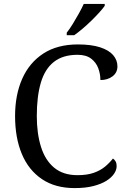

<svg xmlns="http://www.w3.org/2000/svg" viewBox="-20 -951 654 981"><path d="M361 10Q262 10 194 -36Q126 -82 91.5 -164.5Q57 -247 57 -358Q57 -466 93.5 -548.5Q130 -631 201.5 -677.5Q273 -724 378 -724Q446 -724 491 -709.5Q536 -695 558 -669.5Q580 -644 580 -612Q580 -580 555 -561Q530 -542 493 -542Q493 -573 482 -602.5Q471 -632 445.5 -651.5Q420 -671 376 -671Q301 -671 255 -634.5Q209 -598 188.5 -528Q168 -458 168 -358Q168 -269 189.5 -200.5Q211 -132 257 -94Q303 -56 376 -56Q425 -56 459 -68Q493 -80 516.5 -99.5Q540 -119 557 -141Q565 -136 570.5 -126.5Q576 -117 576 -102Q576 -83 563 -63.5Q550 -44 524 -27.5Q498 -11 457.5 -0.5Q417 10 361 10ZM321 -784Q336 -803 352 -829Q368 -855 383 -882Q398 -909 408 -931H515V-921Q506 -908 488 -888Q470 -868 447.5 -846Q425 -824 402 -804.5Q379 -785 359 -771H321Z"/></svg>

Font: Noto Serif Gujarati
Style: Regular
Weight: 400
Designer: Universal Thirst, Indian Type Foundry and the Monotype Design Team
Foundry: Monotype Imaging Inc.
Version: Version 2.102